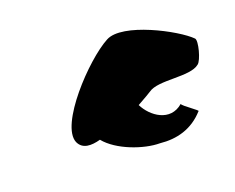

<svg xmlns="http://www.w3.org/2000/svg" viewBox="-74 -821 779 636"><g transform="rotate(-20 316.0 -503.0)"><path d="M134 -407C147 -378 178 -378 211 -387C250 -339 338 -308 394 -308C452 -302 507 -316 550 -364C559 -364 504 -399 503 -407C452 -363 393 -406 371 -451C395 -464 418 -478 421 -480C459 -508 564 -480 600 -510C614 -520 631 -584 622 -594C581 -636 411 -726 347 -691C268 -649 105 -477 134 -407Z"/></g></svg>

Font: Ampere
Style: SCIta
Weight: 400
Version: Version 1